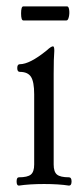

<svg xmlns="http://www.w3.org/2000/svg" viewBox="-20 -576 260 601"><path d="M53 -512Q46 -512 46 -534Q46 -556 53 -556H190Q195 -556 196.5 -545Q198 -534 195.5 -523Q193 -512 188 -512ZM39 5Q32 5 32 -8Q32 -21 39 -21Q66 -21 76.5 -29.5Q87 -38 87 -61V-281Q87 -320 77 -335.5Q67 -351 42 -351Q34 -351 34 -363Q34 -375 42 -375Q73 -375 126 -418Q140 -431 146 -431Q150 -431 150 -417Q148 -394 148 -345V-61Q148 -38 158.5 -29.5Q169 -21 196 -21Q204 -21 204 -8Q204 5 196 5Q164 0 118 0Q72 0 39 5Z"/></svg>

Font: Junicode Cond Light
Style: Regular
Weight: 300
Width: 3
Designer: Peter S. Baker
Version: Version 2.201